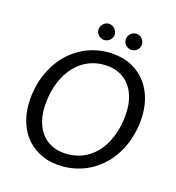

<svg xmlns="http://www.w3.org/2000/svg" viewBox="-156 -1008 1044 1140"><g transform="rotate(20 366.0 -438.0)"><path d="M711 -409Q711 -348 698 -293.5Q685 -239 661.2 -192.8Q637.5 -146.5 603.8 -109.5Q570 -72.5 528.2 -46.5Q486.5 -20.5 437.8 -6.5Q389 7.5 335.5 7.5Q269.5 7.5 216.8 -16Q164 -39.5 126.8 -81.2Q89.5 -123 69.8 -180.5Q50 -238 50 -306.5Q50 -398 78.5 -474.8Q107 -551.5 157.2 -607Q207.5 -662.5 276.2 -693.5Q345 -724.5 425.5 -724.5Q491.5 -724.5 544.2 -700.8Q597 -677 634.2 -635Q671.5 -593 691.2 -535.2Q711 -477.5 711 -409ZM615 -407Q615 -461.5 601 -505.8Q587 -550 561.2 -581Q535.5 -612 498.2 -629Q461 -646 414.5 -646Q355.5 -646 306 -622.2Q256.5 -598.5 221 -554.5Q185.5 -510.5 165.5 -448.2Q145.5 -386 145.5 -309Q145.5 -254.5 159.5 -210.5Q173.5 -166.5 199.2 -135.5Q225 -104.5 262 -87.8Q299 -71 345.5 -71Q405.5 -71 455 -94.5Q504.5 -118 540 -161.8Q575.5 -205.5 595.2 -267.8Q615 -330 615 -407ZM391 -832.5Q391 -822.5 386.8 -813.5Q382.5 -804.5 375.5 -797.8Q368.5 -791 359.2 -787.2Q350 -783.5 339.5 -783.5Q329.5 -783.5 320.8 -787.2Q312 -791 305 -797.8Q298 -804.5 294 -813.5Q290 -822.5 290 -832.5Q290 -843 294 -852.2Q298 -861.5 305 -868.8Q312 -876 320.8 -880Q329.5 -884 339.5 -884Q350 -884 359.2 -880Q368.5 -876 375.5 -868.8Q382.5 -861.5 386.8 -852.2Q391 -843 391 -832.5ZM563 -832.5Q563 -822.5 559 -813.5Q555 -804.5 548 -797.8Q541 -791 532 -787.2Q523 -783.5 512.5 -783.5Q502 -783.5 493 -787.2Q484 -791 477 -797.8Q470 -804.5 466 -813.5Q462 -822.5 462 -832.5Q462 -843 466 -852.2Q470 -861.5 477 -868.8Q484 -876 493 -880Q502 -884 512.5 -884Q523 -884 532 -880Q541 -876 548 -868.8Q555 -861.5 559 -852.2Q563 -843 563 -832.5Z"/></g></svg>

Font: Lato TR
Style: Italic
Weight: 400
Italic angle: -12°
Designer: Lukasz Dziedzic
Foundry: tyPoland Lukasz Dziedzic
Version: Version 1.104 2013